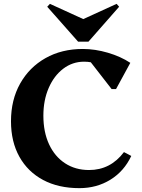

<svg xmlns="http://www.w3.org/2000/svg" viewBox="-20 -960 738 996"><path d="M392 16Q283 16 203.5 -26.5Q124 -69 80.5 -147Q37 -225 37 -331Q37 -442 84.5 -526.5Q132 -611 216 -658.5Q300 -706 410 -706Q473 -706 539.5 -686.5Q606 -667 656 -634L582 -498H559L451 -637Q435 -640 416 -640Q356 -640 308 -603.5Q260 -567 232.5 -503.5Q205 -440 205 -360Q205 -275 234.5 -211.5Q264 -148 317.5 -113Q371 -78 442 -78Q553 -78 623 -171L661 -151Q624 -72 553 -28Q482 16 392 16ZM239 -940 412 -861 585 -940 598 -925 439 -744H385L225 -925Z"/></svg>

Font: Platypi SemiBold
Style: Regular
Weight: 600
Designer: David Sargent
Foundry: Bolt Cutter Type
Version: Version 1.200; ttfautohint (v1.8.4.7-5d5b)